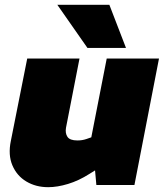

<svg xmlns="http://www.w3.org/2000/svg" viewBox="-20 -768 680 797"><path d="M180 9Q129 9 89.5 -14.5Q50 -38 31.5 -81.5Q13 -125 25 -183L93 -525H310L254 -238Q250 -215 260 -200Q270 -185 301 -185Q312 -185 321 -186.5Q330 -188 339 -191L359 -198L423 -525H640L538 0H380L371 -100L412 -84L351 -46Q307 -18 262.5 -4.5Q218 9 180 9ZM343 -569 218 -748H434L503 -569Z"/></svg>

Font: REM Black
Style: Italic
Weight: 900
Italic angle: -11°
Designer: Octavio Pardo
Foundry: Ashler Design
Version: Version 1.005;gftools[0.9.28]